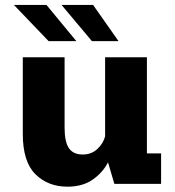

<svg xmlns="http://www.w3.org/2000/svg" viewBox="-20 -726 690 758"><path d="M246.5 11Q169.5 11 119.8 -38.2Q70 -87.5 70 -197V-500H235V-222.5Q235 -165.5 252.2 -140.8Q269.5 -116 306.5 -116Q341 -116 364.5 -138Q388 -160 395 -188V-500H560V-120.5H616V0H431.5L406.5 -85Q385.5 -44.5 345.8 -16.8Q306 11 246.5 11ZM343 -563.5 223 -706.5H347.5L448 -563.5ZM172 -563.5 35 -706.5H163.5L281.5 -563.5Z"/></svg>

Font: Trispace
Style: Bold
Weight: 700
Designer: Tyler Finck
Foundry: Etcetera Type Company
Version: Version 1.210; ttfautohint (v1.8.3)